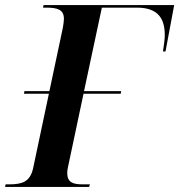

<svg xmlns="http://www.w3.org/2000/svg" viewBox="-45 -734 704 754"><path d="M-25 0H305L308 -10H281C242 -10 219 -17 219 -55C219 -61 220 -69 222 -78L283 -366H429L431 -376H285L355 -704H493C580 -704 603 -656 602 -593C602 -582 599 -557 595 -532H605L639 -714H126L124 -704H137C181 -704 206 -696 206 -660C206 -652 204 -638 202 -626L149 -376H51L49 -366H147L85 -73C73 -19 41 -10 -10 -10H-23Z"/></svg>

Font: Noto Serif Display SemiBold
Style: Italic
Weight: 600
Italic angle: -12°
Designer: Monotype Design Team
Foundry: Monotype Imaging Inc.
Version: Version 2.009